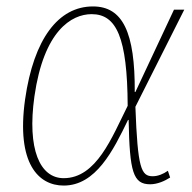

<svg xmlns="http://www.w3.org/2000/svg" viewBox="-20 -566 596 597"><path d="M178 11C278 11 332 -98 378 -193H380C383 -31 394 7 447 7C469 7 492 -3 509 -14L502 -35C488 -25 471 -18 455 -18C419 -18 408 -42 401 -234L553 -536H521L401 -280H399C400 -465 362 -546 269 -546C162 -546 85 -446 58 -257C30 -57 100 11 178 11ZM178 -12C104 -12 64 -102 87 -266C116 -470 202 -522 265 -522C342 -522 376 -450 377 -237C328 -139 280 -12 178 -12Z"/></svg>

Font: Noto Serif SemiCondensed Thin
Style: Italic
Weight: 100
Width: 4
Italic angle: -12°
Designer: Monotype Design Team
Foundry: Monotype Imaging Inc.
Version: Version 2.013